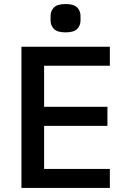

<svg xmlns="http://www.w3.org/2000/svg" viewBox="-20 -929 640 949"><path d="M304 -769Q263 -769 246.5 -786Q230 -803 230 -828V-850Q230 -875 246.5 -892Q263 -909 304 -909Q345 -909 361.5 -892Q378 -875 378 -850V-828Q378 -803 361.5 -786Q345 -769 304 -769ZM86 0V-698H523V-604H198V-401H511V-307H198V-94H523V0Z"/></svg>

Font: IBM Plex Mono Medium
Style: Regular
Weight: 500
Monospace: yes
Designer: Mike Abbink, Paul van der Laan, Pieter van Rosmalen
Foundry: Bold Monday
Version: Version 2.3